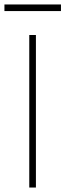

<svg xmlns="http://www.w3.org/2000/svg" viewBox="-28 -846 295 866"><path d="M104 -688H134V0H104ZM-8 -826H247V-796H-8Q-8 -796 -8 -800.5Q-8 -805 -8 -811Q-8 -817 -8 -821.5Q-8 -826 -8 -826Z"/></svg>

Font: Roundo Variable
Style: Regular
Weight: 200
Designer: Shiva Nallaperumal
Foundry: Indian Type Foundry
Version: Version 2.000